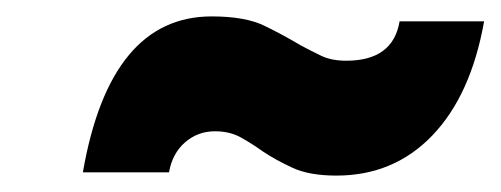

<svg xmlns="http://www.w3.org/2000/svg" viewBox="-20 -525 610 234"><path d="M238 -505Q279 -505 302.5 -493.5Q326 -482 346 -470Q359 -463 371.5 -457Q384 -451 402 -451Q459 -451 467 -499H570Q554 -409 507 -360Q460 -311 390 -311Q357 -311 336.5 -320.5Q316 -330 301 -340Q287 -350 273.5 -357.5Q260 -365 242 -365Q221 -365 205.5 -351.5Q190 -338 186 -315H81Q114 -505 238 -505Z"/></svg>

Font: Overused Grotesk Black
Style: Italic
Weight: 900
Italic angle: -10°
Version: Version 0.003